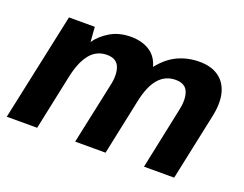

<svg xmlns="http://www.w3.org/2000/svg" viewBox="-86 -670 1054 831"><g transform="rotate(20 441.0 -254.5)"><path d="M4 0 110 -496H229L234 -428Q257 -461 297 -485Q337 -509 392 -509Q443 -509 478 -486.5Q513 -464 525 -419Q563 -467 608.5 -488Q654 -509 708 -509Q761 -509 795.5 -485Q830 -461 842 -415Q854 -369 839 -302L775 0H636L695 -281Q707 -333 694.5 -366.5Q682 -400 637 -400Q590 -400 559 -364.5Q528 -329 513 -256L459 0H319L379 -281Q391 -333 378 -366.5Q365 -400 321 -400Q273 -400 243 -363Q213 -326 198 -256L144 0Z"/></g></svg>

Font: Atkinson Hyperlegible Next
Style: Bold Italic
Weight: 700
Italic angle: -12°
Designer: Elliott Scott, Megan Eiswerth, Linus Boman, Theodore Petrosky, Letters from Sweden
Foundry: Applied Design Works, Letters from Sweden
Version: Version 2.001